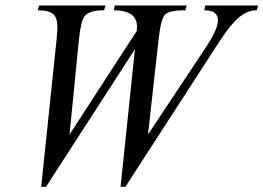

<svg xmlns="http://www.w3.org/2000/svg" viewBox="-20 -682 984 717"><path d="M943.8 -661.6 939 -643.6Q904.3 -643.6 873.5 -618.2Q841.3 -591.3 798.3 -525.4L448.2 15.6H430.2L483.9 -498.5L151.9 15.6H133.8L191.4 -535.6Q194.3 -564.9 194.3 -580.6Q194.3 -614.7 179.7 -628.4Q163.6 -643.6 121.1 -643.6L126 -661.6H374L368.7 -643.6Q313.5 -643.6 296.4 -622.1Q281.7 -603.5 274.9 -535.6L239.7 -179.7L490.7 -566.4Q491.7 -575.2 491.7 -582Q491.7 -643.6 404.8 -643.6L408.7 -661.6H677.2L672.4 -643.6Q611.3 -643.6 595.9 -627Q580.6 -610.4 572.3 -535.6L532.7 -179.7L752.4 -510.7Q793.9 -574.2 793.9 -606.4Q793.9 -643.6 742.7 -643.6L746.6 -661.6Z"/></svg>

Font: Dai Banna SIL Book
Style: Oblique
Weight: 400
Italic angle: -11°
Designer: Victor Gaultney
Foundry: SIL International
Version: Version 2.000